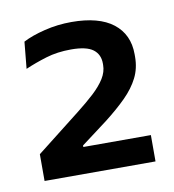

<svg xmlns="http://www.w3.org/2000/svg" viewBox="-51 -756 398 438"><g transform="rotate(-10 148.0 -537.0)"><path d="M18.5 -363V-425L120 -504.5Q143 -522.5 160 -538.2Q177 -554 186.5 -569.2Q196 -584.5 196 -600.5V-604Q196 -625 180.8 -636.5Q165.5 -648 130 -648Q98 -648 71.8 -640Q45.5 -632 22.5 -622L28.5 -684Q48.5 -694.5 79 -702Q109.5 -709.5 141.5 -709.5Q205 -709.5 238 -683.8Q271 -658 271 -612V-606.5Q271 -579.5 260 -557.8Q249 -536 228.8 -515.8Q208.5 -495.5 179.5 -473L119 -427.5V-412.5L86.5 -424H275.5V-363Z"/></g></svg>

Font: Anek Bangla Medium Medium
Style: Regular
Weight: 500
Version: Version 1.003